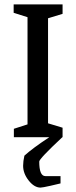

<svg xmlns="http://www.w3.org/2000/svg" viewBox="-20 -623 346 872"><path d="M264.2 -560.1 198.2 -540V-63L264.2 -43V0H263.2Q158.2 98.1 158.2 110.8Q158.2 176.8 186 176.8H254.9V210Q244.6 212.9 208.5 220.9Q172.4 229 164.1 229Q135.7 229 110.4 197Q85 165 85 129.9Q85 109.4 90.8 84Q127 50.8 204.1 0H43V-38.1L105 -58.1V-544.9L42 -564.9V-603H264.2Z"/></svg>

Font: Grenze
Style: Regular
Weight: 400
Designer: Renata Polastri
Foundry: Omnibus-Type
Version: Version 1.002;PS 001.002;hotconv 1.0.88;makeotf.lib2.5.64775